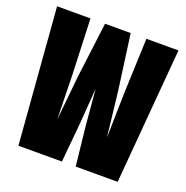

<svg xmlns="http://www.w3.org/2000/svg" viewBox="-125 -814 901 929"><g transform="rotate(20 325.0 -349.0)"><path d="M68 0 13 -698H185L196 -412L201 -183L224 -412L260 -698H392L431 -412L457 -183L462 -412L473 -698H638L579 0H363L341 -203L325 -387L311 -203L292 0Z"/></g></svg>

Font: Azeret Mono ExtraBold
Style: Regular
Weight: 800
Designer: Martin Vácha
Foundry: Displaay
Version: Version 1.002